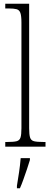

<svg xmlns="http://www.w3.org/2000/svg" viewBox="-20 -780 270 1021"><path d="M8 0V-25H19Q52 -25 68 -29Q84 -33 89 -48.5Q94 -64 94 -98V-660Q94 -695 88.5 -711Q83 -727 68.5 -731Q54 -735 27 -735H8V-760H135V-98Q135 -64 140 -48.5Q145 -33 161 -29Q177 -25 210 -25H222V0ZM70 208Q76 172 81.5 135Q87 98 90 61H139V71Q133 92 123.5 119.5Q114 147 104.5 174Q95 201 86 221H70Z"/></svg>

Font: Noto Serif Lao Condensed ExtraLight
Style: Regular
Weight: 200
Width: 3
Designer: Monotype Design Team
Foundry: Monotype Imaging Inc.
Version: Version 2.003; ttfautohint (v1.8.4.7-5d5b)